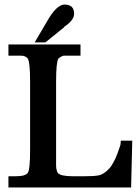

<svg xmlns="http://www.w3.org/2000/svg" viewBox="-20 -822 616 842"><path d="M179 -636H132L195 -743Q232 -802 263 -802Q305 -802 305 -762Q305 -738 275 -714L261 -704H263ZM555 0H17V-49H49Q94 -49 103 -66Q112 -81 112 -169V-463Q112 -549 102 -565Q95 -574 82 -577Q79 -578 46 -578H17V-627H333V-578H261Q258 -578 253 -576Q248 -574 243.5 -571Q239 -568 236 -565Q226 -549 226 -463V-102Q226 -88 227 -83Q228 -78 229.5 -72.5Q231 -67 234 -63Q246 -49 302 -49H347Q393 -49 412 -53L411 -52Q437 -58 460 -84Q471 -96 483 -120.5Q495 -145 508 -186Q508 -189 509 -196Q510 -203 510 -205H560Z"/></svg>

Font: New Athena Unicode
Style: Bold
Weight: 700
Designer: J. Rusten 1997; rev. by R. Hancock 2001, 2002, rev. by D. Mastronarde 2002-2021
Foundry: Society for Classical Studies (formerly American Philological Association)
Version: Version 5.008